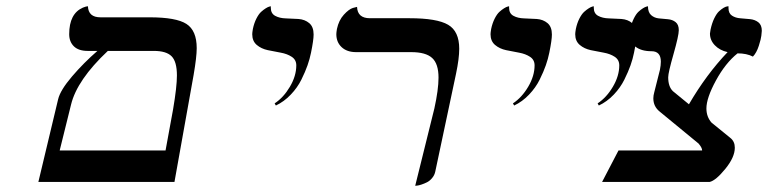

<svg xmlns="http://www.w3.org/2000/svg" viewBox="-20 -579 2444 611"><path d="M323.2 -417Q225.1 -324.7 206.1 -246.1L169.9 -100.1H506.8L530.8 -231Q543 -302.7 543 -338.9Q543 -382.8 526.1 -399.9Q509.3 -417 469.2 -417ZM102.1 0 165 -263.2Q171.9 -292 209.2 -335.7Q246.6 -379.4 290 -417H258.8Q230 -417 215.1 -431.6Q200.2 -446.3 200.2 -470.2Q200.2 -535.6 243.7 -554.7Q254.4 -559.1 259.8 -559.1Q261.2 -523.9 299.8 -523.9H456.1Q540.5 -523.9 573.2 -502.9Q606 -481.9 606 -425.8Q606 -397.9 596.2 -340.8L535.2 0Z M857.9 -243.2 854 -250Q882.3 -268.6 902.6 -303Q922.9 -337.4 922.9 -371.1Q922.9 -388.7 908.4 -398.2Q894 -407.7 873.5 -411.4Q853 -415 832.3 -419.4Q811.5 -423.8 797.1 -436Q782.7 -448.2 782.7 -470.2Q782.7 -475.1 784.7 -486.8Q788.6 -505.4 795.9 -519.8Q803.2 -534.2 811 -541.3Q818.8 -548.3 825.9 -552.7Q833 -557.1 837.4 -558.1L841.8 -559.1V-554.2Q841.8 -536.1 855.7 -528.6Q869.6 -521 889.6 -520.5Q909.7 -520 929.9 -518.6Q950.2 -517.1 964.1 -505.4Q978 -493.7 978 -469.2Q978 -451.7 969.7 -411.1Q965.8 -391.6 958.7 -371.3Q951.7 -351.1 939 -325.4Q926.3 -299.8 905 -277.6Q883.8 -255.4 857.9 -243.2Z M1301.3 12.2 1362.3 -233.9Q1375.5 -293.9 1375.5 -332Q1375.5 -376 1355.2 -394.5Q1335 -413.1 1288.6 -413.1H1113.3Q1084 -413.1 1067.1 -429Q1050.3 -444.8 1050.3 -470.2Q1050.3 -475.1 1052.2 -486.8Q1058.1 -514.6 1074.2 -532.2Q1090.3 -549.8 1103 -553.7L1116.2 -557.1Q1117.7 -521 1157.2 -521H1283.2Q1370.6 -521 1406 -500.2Q1441.4 -479.5 1441.4 -423.8Q1441.4 -392.6 1431.2 -344.2L1365.2 -33.2Q1362.8 -21.5 1355.2 -12.5Q1347.7 -3.4 1338.9 1Q1330.1 5.4 1321.3 8.3Q1312.5 11.2 1307.1 11.7Z M1616.2 -243.2 1612.3 -250Q1640.6 -268.6 1660.9 -303Q1681.2 -337.4 1681.2 -371.1Q1681.2 -388.7 1666.7 -398.2Q1652.3 -407.7 1631.8 -411.4Q1611.3 -415 1590.6 -419.4Q1569.8 -423.8 1555.4 -436Q1541 -448.2 1541 -470.2Q1541 -475.1 1543 -486.8Q1546.9 -505.4 1554.2 -519.8Q1561.5 -534.2 1569.3 -541.3Q1577.1 -548.3 1584.2 -552.7Q1591.3 -557.1 1595.7 -558.1L1600.1 -559.1V-554.2Q1600.1 -536.1 1614 -528.6Q1627.9 -521 1647.9 -520.5Q1668 -520 1688.2 -518.6Q1708.5 -517.1 1722.4 -505.4Q1736.3 -493.7 1736.3 -469.2Q1736.3 -451.7 1728 -411.1Q1724.1 -391.6 1717 -371.3Q1710 -351.1 1697.3 -325.4Q1684.6 -299.8 1663.3 -277.6Q1642.1 -255.4 1616.2 -243.2Z M1885.7 -243.2 1881.8 -250Q1910.2 -268.6 1930.4 -303Q1950.7 -337.4 1950.7 -371.1Q1950.7 -388.7 1936.3 -398.2Q1921.9 -407.7 1901.4 -411.4Q1880.9 -415 1860.1 -419.4Q1839.4 -423.8 1825 -436Q1810.5 -448.2 1810.5 -470.2Q1810.5 -475.1 1812.5 -486.8Q1816.4 -505.4 1823.7 -519.8Q1831.1 -534.2 1838.9 -541.3Q1846.7 -548.3 1853.8 -552.7Q1860.8 -557.1 1865.2 -558.1L1869.6 -559.1V-554.2Q1869.6 -536.1 1883.5 -528.6Q1897.5 -521 1917.5 -520.5Q1937.5 -520 1957.8 -518.6Q1978 -517.1 1991.9 -505.4Q2005.9 -493.7 2005.9 -469.2Q2005.9 -451.7 1997.6 -411.1Q1993.7 -391.6 1986.6 -371.3Q1979.5 -351.1 1966.8 -325.4Q1954.1 -299.8 1932.9 -277.6Q1911.6 -255.4 1885.7 -243.2Z M2244.1 -189 2304.2 -140.1Q2318.4 -128.9 2318.4 -108.9Q2318.4 -78.6 2288.1 -41.5Q2257.8 -4.4 2238.3 0H1896L1948.2 -100.1H2214.4Q2214.4 -108.9 2203.1 -122.1L2079.1 -224.1Q2059.1 -240.2 2059.1 -266.1Q2059.1 -274.9 2062 -285.2L2080.1 -356.9Q2083 -371.6 2083 -382.8Q2083 -416 2053.2 -416Q2020.5 -416 2002 -430.7Q1983.4 -445.3 1983.4 -470.2Q1983.4 -475.1 1985.4 -484.9Q1989.3 -504.4 1996.6 -519.3Q2003.9 -534.2 2011.5 -541.3Q2019 -548.3 2026.1 -552.7Q2033.2 -557.1 2037.6 -558.1L2042 -559.1Q2042 -540 2052 -531Q2062 -522 2076.4 -520.5Q2090.8 -519 2105.5 -517.8Q2120.1 -516.6 2130.1 -508.5Q2140.1 -500.5 2140.1 -482.9Q2140.1 -465.8 2123.3 -406.7Q2106.4 -347.7 2106.4 -333Q2106.4 -303.7 2121.1 -289.1L2172.4 -247.1Q2227.5 -341.8 2295.4 -413.1Q2270 -418.9 2254.6 -435.1Q2239.3 -451.2 2239.3 -472.2Q2239.3 -475.1 2241.2 -484.9Q2245.6 -505.4 2252.9 -520.5Q2260.3 -535.6 2267.8 -542.7Q2275.4 -549.8 2282.5 -554Q2289.6 -558.1 2293.9 -558.6L2298.3 -559.1V-553.2Q2298.3 -536.6 2309.3 -529.3Q2320.3 -522 2335.9 -520.8Q2351.6 -519.5 2366.9 -518.1Q2382.3 -516.6 2393.3 -508.1Q2404.3 -499.5 2404.3 -481Q2403.8 -475.1 2402.8 -465.3Q2401.9 -455.6 2394.8 -433.3Q2387.7 -411.1 2376 -398.9Q2356.4 -409.2 2327.1 -409.2Q2288.6 -378.4 2258.3 -322.8Q2228 -267.1 2228 -233.9Q2228 -207.5 2244.1 -189Z"/></svg>

Font: Linear Smooth
Style: Italic
Weight: 400
Designer: Philipp H. Poll, Flanker
Foundry: Philipp H. Poll, reworked by Flanker
Version: Version 1.061 | FøM Fix